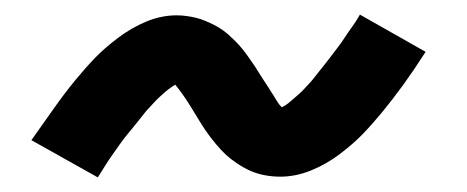

<svg xmlns="http://www.w3.org/2000/svg" viewBox="-20 -429 640 263"><path d="M114 -186 23 -237Q40 -261 54.5 -281.5Q69 -302 83 -319Q97 -336 110 -349.5Q123 -363 141.5 -377Q160 -391 180.5 -399.5Q201 -408 222 -408Q229 -408 236 -407Q243 -406 249 -404.5Q255 -403 261 -400.5Q267 -398 273 -395Q279 -392 284 -388.5Q289 -385 293.5 -381Q298 -377 302.5 -372.5Q307 -368 311.5 -362.5Q316 -357 319.5 -352Q323 -347 326.5 -342Q330 -337 333 -332Q336 -327 339 -322.5Q342 -318 346.5 -311Q351 -304 354.5 -298.5Q358 -293 360 -289.5Q362 -286 366 -282Q372 -285 376 -288.5Q380 -292 387 -298Q394 -304 396.5 -307Q399 -310 402.5 -313.5Q406 -317 409.5 -321.5Q413 -326 417 -331Q421 -336 425 -341Q429 -346 433.5 -352Q438 -358 443 -364.5Q448 -371 452.5 -378Q457 -385 462.5 -392.5Q468 -400 473 -409L563 -358Q547 -333 532.5 -313Q518 -293 504 -276Q490 -259 477 -245.5Q464 -232 445.5 -218Q427 -204 406 -195.5Q385 -187 364 -187Q353 -187 342.5 -189Q332 -191 323 -195Q314 -199 305 -205Q296 -211 289.5 -217Q283 -223 275.5 -232Q268 -241 262.5 -249Q257 -257 252.5 -264.5Q248 -272 241.5 -282.5Q235 -293 230 -300Q225 -307 220 -313Q215 -310 210.5 -306.5Q206 -303 199.5 -297Q193 -291 190.5 -288Q188 -285 184.5 -281.5Q181 -278 177.5 -273.5Q174 -269 170 -264Q166 -259 161.5 -253.5Q157 -248 152.5 -242.5Q148 -237 143.5 -230.5Q139 -224 134 -217Q129 -210 124 -202Q119 -194 114 -186Z"/></svg>

Font: Iosevka Curly Slab SmBdExObl
Style: Regular
Weight: 600
Width: 7
Italic angle: -9°
Monospace: yes
Designer: Belleve Invis
Foundry: Belleve Invis
Version: Version 11.1.0; ttfautohint (v1.8.3)